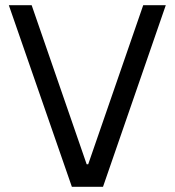

<svg xmlns="http://www.w3.org/2000/svg" viewBox="-20 -720 673 740"><path d="M14 -700H102L314 -87H320L532 -700H619L377 0H257Z"/></svg>

Font: Lopes Sans
Style: Regular
Weight: 400
Designer: Gabriel Lam, Diego Maldonado
Foundry: TypeRant, Foresti Design
Version: Version 4.000